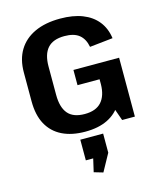

<svg xmlns="http://www.w3.org/2000/svg" viewBox="-141 -810 995 1194"><g transform="rotate(-15 356.5 -213.0)"><path d="M332 10Q245 10 183.5 -20.5Q122 -51 89.5 -110.5Q57 -170 57 -259V-445Q57 -529 93 -588Q129 -647 197 -678.5Q265 -710 361 -710Q444 -710 504 -686.5Q564 -663 600 -618Q636 -573 645 -508L496 -492Q486 -545 453 -571.5Q420 -598 359 -598Q285 -598 250 -558.5Q215 -519 215 -441V-258Q215 -178 249 -137.5Q283 -97 357 -97Q429 -97 464.5 -136.5Q500 -176 501 -250L597 -227Q597 -155 566 -101.5Q535 -48 476 -19Q417 10 332 10ZM501 -199V-345L550 -282H359V-380H653V-1H571ZM435 50V173L374 284L316 267L354 102L414 183H288V50Z"/></g></svg>

Font: Pathway Extreme
Style: Bold
Weight: 700
Designer: Eduardo Rodriguez Tunni
Foundry: Eduardo Rodriguez Tunni
Version: Version 1.001;gftools[0.9.26]